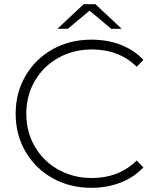

<svg xmlns="http://www.w3.org/2000/svg" viewBox="-20 -895 756 920"><path d="M55 -350Q55 -451 102.5 -532Q150 -613 232.5 -659Q315 -705 418 -705Q494 -705 558 -680.5Q622 -656 667 -608L635 -575Q551 -658 420 -658Q332 -658 260 -618Q188 -578 147 -507.5Q106 -437 106 -350Q106 -263 147 -192.5Q188 -122 260 -82Q332 -42 420 -42Q550 -42 635 -126L667 -93Q622 -45 557.5 -20Q493 5 418 5Q315 5 232.5 -41Q150 -87 102.5 -168Q55 -249 55 -350ZM513 -757 409 -844 305 -757H255L381 -875H437L563 -757Z"/></svg>

Font: Montserrat Atlas Light
Style: Regular
Weight: 300
Designer: Julieta Ulanovsky
Foundry: Julieta Ulanovsky
Version: Version 7.200